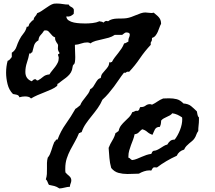

<svg xmlns="http://www.w3.org/2000/svg" viewBox="-20 -814 1219 1090"><path d="M894.5 -678.7Q888.7 -668.9 884.8 -656.7Q880.9 -644.5 875.5 -632.8Q870.1 -621.1 862.8 -611.8Q855.5 -602.5 842.8 -598.6V-591.8Q842.8 -582 838.4 -577.1Q834 -572.3 835.9 -559.6Q801.8 -523.4 774.4 -482.9Q747.1 -442.4 712.9 -406.2Q710.9 -407.2 707 -407.2Q700.2 -407.2 696.8 -403.8Q693.4 -400.4 689.5 -400.4Q686.5 -400.4 684.6 -402.3Q668.9 -382.8 655.3 -362.3Q641.6 -341.8 627 -322.3Q612.3 -302.7 596.2 -283.7Q580.1 -264.6 561.5 -248Q550.8 -222.7 534.7 -200.2Q518.6 -177.7 501 -156.2Q483.4 -134.8 467.8 -112.3Q452.1 -89.8 443.4 -63.5Q438.5 -63.5 436 -61Q433.6 -58.6 428.7 -58.6Q418 -32.2 404.8 -9.3Q391.6 13.7 379.4 37.1Q367.2 60.5 358.9 85.9Q350.6 111.3 350.6 142.6V154.3Q350.6 160.2 351.6 165Q361.3 175.8 373 185.5Q384.8 195.3 384.8 210Q384.8 218.8 380.9 227.5Q377 236.3 377 246.1Q361.3 247.1 346.7 251Q332 254.9 317.4 255.9Q300.8 245.1 289.1 242.2Q277.3 239.3 257.8 235.4Q252.9 227.5 250 218.8Q247.1 210 240.2 204.1Q245.1 189.5 246.1 173.8Q247.1 158.2 246.6 142.6Q246.1 127 246.6 111.3Q247.1 95.7 251 81.1Q258.8 72.3 263.7 61Q268.6 49.8 272.5 37.1Q276.4 24.4 280.3 12.7Q284.2 1 289.1 -9.8Q292 -9.8 293.5 -12.2Q294.9 -14.6 295.9 -17.1Q296.9 -19.5 298.8 -21Q300.8 -22.5 306.6 -21.5Q324.2 -69.3 353.5 -110.4Q382.8 -151.4 408.2 -196.3Q416 -200.2 422.4 -206.1Q428.7 -211.9 435.5 -216.8Q440.4 -229.5 448.2 -240.2L464.8 -261.7Q473.6 -272.5 481 -283.2Q488.3 -293.9 492.2 -307.6Q502.9 -312.5 509.3 -321.8Q515.6 -331.1 521 -340.8Q526.4 -350.6 533.2 -359.4Q540 -368.2 551.8 -371.1Q553.7 -386.7 561 -396.5Q568.4 -406.2 577.1 -415.5Q585.9 -424.8 592.8 -435.1Q599.6 -445.3 600.6 -461.9Q603.5 -459 605.5 -459Q607.4 -459 608.9 -460.4Q610.4 -461.9 615.2 -461.9Q622.1 -475.6 631.8 -488.3Q641.6 -501 651.4 -513.2Q661.1 -525.4 669.9 -538.6Q678.7 -551.8 684.6 -567.4Q692.4 -568.4 697.3 -571.8Q702.1 -575.2 709 -578.1V-585Q709 -593.8 712.9 -601.6Q716.8 -609.4 716.8 -618.2Q716.8 -621.1 715.8 -623Q711.9 -627.9 706.5 -628.9Q701.2 -629.9 695.3 -629.9Q688.5 -627.9 684.1 -624Q679.7 -620.1 673.8 -616.2H631.8Q616.2 -605.5 597.7 -600.1Q579.1 -594.7 560.1 -590.8Q541 -586.9 523.4 -582Q505.9 -577.1 492.2 -567.4Q487.3 -573.2 475.6 -573.2Q458 -573.2 440.4 -566.9Q422.9 -560.5 405.3 -559.6V-552.7Q405.3 -537.1 406.2 -521.5Q407.2 -505.9 407.2 -490.2Q407.2 -482.4 406.7 -475.6Q406.2 -468.8 405.3 -461.9Q403.3 -451.2 399.9 -449.2Q396.5 -447.3 393.6 -441.4Q391.6 -434.6 391.1 -428.7Q390.6 -422.9 388.7 -417Q383.8 -402.3 375 -392.1Q366.2 -381.8 355 -373Q343.8 -364.3 332 -356Q320.3 -347.7 309.6 -338.9Q304.7 -338.9 305.7 -333.5Q306.6 -328.1 302.7 -325.2Q291 -315.4 272 -306.6Q252.9 -297.9 232.4 -290Q211.9 -282.2 191.9 -273.4Q171.9 -264.6 156.2 -254.9Q149.4 -262.7 140.1 -264.6Q130.9 -266.6 122.1 -266.6Q106.4 -266.6 89.8 -261.7Q88.9 -267.6 85 -271Q81.1 -274.4 75.7 -275.9Q70.3 -277.3 64.5 -278.3Q58.6 -279.3 53.7 -280.3Q31.2 -302.7 22.9 -336.4Q14.6 -370.1 14.6 -401.4Q14.6 -436.5 23.4 -468.8Q31.2 -470.7 36.6 -477.5Q42 -484.4 46.9 -490.2V-514.6Q66.4 -527.3 73.2 -547.9Q80.1 -568.4 89.8 -587.9Q99.6 -607.4 113.3 -624Q127 -640.6 131.8 -662.1Q141.6 -661.1 143.1 -668.5Q144.5 -675.8 149.4 -682.6Q155.3 -687.5 159.2 -692.9Q163.1 -698.2 169.9 -700.2Q171.9 -712.9 179.2 -720.2Q186.5 -727.5 191.4 -739.3Q203.1 -743.2 214.8 -751Q226.6 -758.8 237.8 -766.6Q249 -774.4 259.8 -781.2Q270.5 -788.1 279.3 -791Q284.2 -793 291 -793.5Q297.9 -793.9 302.7 -793.9Q320.3 -793.9 336.4 -791Q352.5 -788.1 370.1 -788.1Q374 -779.3 383.3 -775.4Q392.6 -771.5 398.4 -762.7Q398.4 -760.7 398.9 -757.8Q399.4 -754.9 399.4 -752Q399.4 -748 398.9 -744.1Q398.4 -740.2 398.4 -735.4Q387.7 -725.6 378.9 -722.2Q370.1 -718.8 356.4 -720.7Q357.4 -706.1 370.1 -697.8Q382.8 -689.5 399.9 -686Q417 -682.6 435.1 -681.6Q453.1 -680.7 463.9 -680.7Q483.4 -680.7 505.4 -683.1Q527.3 -685.5 544.9 -693.4Q549.8 -691.4 556.2 -690.9Q562.5 -690.4 566.4 -685.5Q570.3 -688.5 574.7 -691.9Q579.1 -695.3 584 -695.3Q587.9 -695.3 593.8 -693.4Q603.5 -701.2 616.7 -704.6Q629.9 -708 644 -708.5Q658.2 -709 672.4 -709Q686.5 -709 699.2 -710.9Q711.9 -712.9 725.6 -717.8L752.9 -728.5Q766.6 -734.4 779.8 -738.8Q793 -743.2 804.7 -743.2Q813.5 -743.2 821.8 -741.7Q830.1 -740.2 838.9 -740.2Q842.8 -740.2 845.7 -740.7Q848.6 -741.2 852.5 -742.2Q861.3 -734.4 868.7 -728.5Q876 -722.7 881.8 -715.8Q887.7 -709 891.1 -700.2Q894.5 -691.4 894.5 -678.7ZM1109.4 -132.8Q1109.4 -117.2 1107.4 -101.6Q1105.5 -85.9 1105.5 -70.3Q1097.7 -59.6 1094.2 -48.8Q1090.8 -38.1 1084 -28.3Q1078.1 -19.5 1070.3 -13.2Q1062.5 -6.8 1054.2 0Q1045.9 6.8 1038.1 15.1Q1030.3 23.4 1025.4 35.2Q995.1 43.9 983.4 70.3Q953.1 84 924.8 100.6Q896.5 117.2 871.1 136.7Q854.5 134.8 850.1 137.7Q845.7 140.6 838.9 154.3Q835.9 154.3 833.5 153.8Q831.1 153.3 828.1 153.3Q813.5 153.3 797.4 158.7Q781.2 164.1 768.6 171.9Q752 171.9 735.8 172.9Q719.7 173.8 703.1 173.8Q676.8 173.8 652.8 167.5Q628.9 161.1 611.3 139.6Q603.5 111.3 601.1 83Q598.6 54.7 596.7 25.4Q605.5 2.9 617.7 -16.6Q629.9 -36.1 635.7 -58.6Q640.6 -60.5 644.5 -64Q648.4 -67.4 653.3 -70.3Q657.2 -88.9 667.5 -102.1Q677.7 -115.2 689.9 -126.5Q702.1 -137.7 713.4 -149.4Q724.6 -161.1 731.4 -177.7Q740.2 -178.7 745.6 -182.6Q751 -186.5 761.7 -184.6Q769.5 -187.5 771 -194.3Q772.5 -201.2 776.4 -206.1H780.3Q795.9 -206.1 806.6 -214.4Q817.4 -222.7 831.1 -222.7Q836.9 -222.7 842.8 -219.7Q859.4 -227.5 874 -237.8Q888.7 -248 906.2 -254.9Q914.1 -254.9 922.4 -255.4Q930.7 -255.9 939.5 -255.9Q962.9 -255.9 982.9 -251Q1002.9 -246.1 1021.5 -226.6Q1048.8 -224.6 1064.5 -211.9Q1080.1 -199.2 1097.7 -181.6Q1099.6 -173.8 1101.1 -163.6Q1102.5 -153.3 1109.4 -147.5ZM1014.6 -137.7Q1014.6 -139.6 1014.2 -142.1Q1013.7 -144.5 1013.7 -147.5Q1001 -156.2 987.3 -162.6Q973.6 -168.9 958 -170.9Q952.1 -163.1 943.8 -158.7Q935.5 -154.3 926.8 -150.4Q918 -146.5 909.2 -141.6Q900.4 -136.7 894.5 -128.9V-122.1Q894.5 -109.4 887.7 -93.8Q876 -93.8 869.6 -89.8Q863.3 -85.9 859.4 -79.1Q855.5 -72.3 852.5 -64.5Q849.6 -56.6 845.7 -48.8Q829.1 -53.7 816.4 -64.9Q803.7 -76.2 787.1 -80.1Q776.4 -72.3 768.1 -63Q759.8 -53.7 744.1 -51.8Q741.2 -36.1 735.4 -21Q729.5 -5.9 723.6 9.8Q717.8 25.4 713.4 41Q709 56.6 709 73.2V81.1Q716.8 83 720.2 87.9Q723.6 92.8 731.4 94.7Q745.1 92.8 758.3 87.4Q771.5 82 784.7 76.2Q797.9 70.3 811 65.9Q824.2 61.5 838.9 59.6Q840.8 54.7 843.8 49.3Q846.7 43.9 852.5 42Q861.3 42 871.1 37.6Q880.9 33.2 890.6 26.9Q900.4 20.5 910.2 14.6Q919.9 8.8 929.7 6.8Q937.5 -6.8 946.8 -14.2Q956.1 -21.5 971.7 -21.5Q989.3 -43.9 1002 -76.2Q1014.6 -108.4 1014.6 -137.7ZM317.4 -511.7V-514.6Q308.6 -526.4 308.6 -539.1Q308.6 -543.9 309.1 -547.9Q309.6 -551.8 309.6 -556.6Q309.6 -560.5 306.6 -564.9Q303.7 -569.3 300.3 -574.2Q296.9 -579.1 294.4 -585.9Q292 -592.8 293 -601.6Q284.2 -604.5 277.8 -610.8Q271.5 -617.2 266.1 -624Q260.7 -630.9 254.9 -636.2Q249 -641.6 240.2 -641.6Q233.4 -641.6 230.5 -640.6Q220.7 -625 210.4 -614.7Q200.2 -604.5 198.2 -585Q178.7 -574.2 173.3 -555.7Q168 -537.1 163.1 -517.6Q157.2 -515.6 155.8 -512.2Q154.3 -508.8 146.5 -510.7Q141.6 -484.4 132.8 -458.5Q124 -432.6 124 -405.3Q124 -366.2 160.2 -352.5Q165 -356.4 168.9 -360.4Q172.9 -364.3 179.7 -364.3Q184.6 -364.3 186 -360.8Q187.5 -357.4 192.4 -357.4H195.3Q204.1 -362.3 210.9 -367.2L224.6 -377.9Q231.4 -383.8 240.2 -387.2Q249 -390.6 260.7 -391.6Q267.6 -403.3 276.9 -414.1Q286.1 -424.8 293.9 -435.5Q301.8 -446.3 307.6 -458Q313.5 -469.7 313.5 -485.4Q313.5 -490.2 311.5 -494.6Q309.6 -499 309.6 -503.9Q309.6 -507.8 313.5 -507.8Q317.4 -507.8 317.4 -511.7Z"/></svg>

Font: RockSalt
Style: Regular
Weight: 400
Designer: Squid
Foundry: Font Diner, Inc DBA Sideshow
Version: Version 1.000